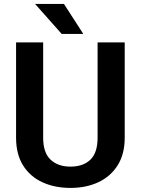

<svg xmlns="http://www.w3.org/2000/svg" viewBox="-20 -921 697 951"><path d="M463.4 -710.9H597.7V-238.8Q597.7 -157.2 562.5 -101.8Q527.3 -46.4 466.8 -18.3Q406.2 9.8 329.1 9.8Q251 9.8 189.9 -18.3Q128.9 -46.4 94.2 -101.8Q59.6 -157.2 59.6 -238.8V-710.9H193.8V-238.8Q193.8 -164.6 230.5 -130.1Q267.1 -95.7 329.1 -95.7Q392.1 -95.7 427.7 -130.1Q463.4 -164.6 463.4 -238.8ZM296.9 -901.4 392.6 -752.9H285.6L153.8 -901.4Z"/></svg>

Font: Vazirmatn RD UI FD SemiBold
Style: Regular
Weight: 600
Designer: Saber Rastikerdar
Foundry: Saber Rastikerdar
Version: Version 33.003